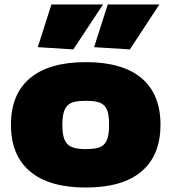

<svg xmlns="http://www.w3.org/2000/svg" viewBox="-20 -828 767 859"><path d="M149 -617 210 -808H441L308 -607ZM401 -617 462 -808H693L561 -607ZM364 11Q200 11 114.5 -61Q29 -133 29 -270Q29 -407 114.5 -478.5Q200 -550 364 -550Q528 -550 613 -478.5Q698 -407 698 -270Q698 -133 613 -61Q528 11 364 11ZM364 -161Q394 -161 414 -165.5Q434 -170 446 -182.5Q458 -195 463 -216Q468 -237 468 -270Q468 -303 463 -323.5Q458 -344 446 -356Q434 -368 414 -372.5Q394 -377 364 -377Q334 -377 314 -372.5Q294 -368 282 -356Q270 -344 264.5 -323Q259 -302 259 -270Q259 -237 264.5 -216Q270 -195 282 -183Q294 -171 314 -166Q334 -161 364 -161Z"/></svg>

Font: Encode Sans Wide
Style: Black
Weight: 900
Designer: Pablo Impallari, Andres Torresi
Foundry: Pablo Impallari, Andres Torresi
Version: Version 1.000; ttfautohint (v1.00) -l 8 -r 50 -G 200 -x 14 -